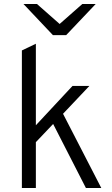

<svg xmlns="http://www.w3.org/2000/svg" viewBox="-20 -941 562 961"><path d="M89.5 0V-688.5L159.5 -722V-314L343 -511H427.5L295.5 -371.5L487 0H410L246 -320.5L159.5 -229.5V0ZM245 -765 97.5 -921H165L278.5 -821L392 -921H459L311 -765Z"/></svg>

Font: Overpass Light
Style: Regular
Weight: 300
Designer: Delve Withrington, Dave Bailey, Thomas Jockin
Foundry: Delve Fonts LLC
Version: Version 4.000; ttfautohint (v1.8.3)